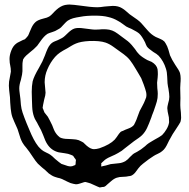

<svg xmlns="http://www.w3.org/2000/svg" viewBox="-20 -765 832 847"><path d="M776 -227Q772 -219 756 -195Q740 -172 731 -154Q726 -146 720.5 -134Q715 -122 709 -113Q703 -104 695 -98Q688 -92 676 -86.5Q664 -81 658 -77Q637 -64 611 -43Q599 -34 590 -22Q587 -18 578.5 -6.5Q570 5 559 10Q553 12 549 12Q536 15 523 15Q507 15 495 19Q483 23 471 33.5Q459 44 453 49Q445 57 442 58Q439 60 431 60Q429 60 426 61Q423 62 420 62L410 58Q402 55 390 49Q378 43 369 41Q360 38 358 38H356Q351 38 347 40Q343 41 333 44.5Q323 48 315 48Q312 48 304 46Q292 44 277.5 36.5Q263 29 254 25Q245 21 234 19Q220 15 214 12Q211 11 195 0L179 -15Q173 -20 164.5 -27Q156 -34 147 -43Q137 -54 126 -71Q115 -88 109 -96L96 -113Q86 -124 79 -136Q70 -152 63 -178Q61 -183 59.5 -189Q58 -195 55 -201Q52 -209 42.5 -229Q33 -249 30 -266Q27 -281 25 -313Q25 -328 24 -336Q23 -345 20.5 -366.5Q18 -388 20 -405Q21 -414 24 -427Q27 -440 28 -449Q28 -464 25 -477Q24 -481 23 -488Q22 -495 22 -505Q22 -522 30 -542.5Q38 -563 52 -573Q57 -577 66 -581Q75 -585 80 -588Q88 -591 90 -592Q101 -603 104 -608Q106 -611 107.5 -615.5Q109 -620 110 -622Q112 -627 119 -642.5Q126 -658 137 -668Q147 -677 171 -683Q189 -687 197 -692Q205 -697 214 -707Q223 -717 229 -722Q248 -739 267 -743Q279 -745 286 -745Q295 -745 307.5 -743.5Q320 -742 328 -741Q382 -733 409 -733Q422 -733 440 -736Q446 -736 457.5 -737.5Q469 -739 478 -739Q502 -739 518 -729Q527 -724 537 -715Q547 -706 552 -702L569 -690Q574 -687 585.5 -678.5Q597 -670 604 -662Q610 -656 618 -646Q626 -636 633 -629Q648 -612 667 -602Q673 -599 685.5 -594Q698 -589 705 -582Q707 -579 708.5 -577Q710 -575 711 -573Q718 -562 723 -545.5Q728 -529 730 -521Q738 -502 753 -479Q770 -455 774 -443Q777 -431 777 -419Q777 -405 776 -398L775 -377L776 -332Q776 -324 775.5 -313Q775 -302 776 -288Q777 -281 778 -268.5Q779 -256 779 -245Q779 -242 778 -236Q777 -230 776 -227ZM718 -288Q718 -294 722 -310Q727 -325 727 -338Q727 -350 723 -374Q721 -382 719 -398Q718 -408 717.5 -427.5Q717 -447 712 -462Q702 -495 680 -519Q672 -527 656 -536Q634 -551 628 -560Q624 -567 620 -578Q606 -606 594 -617Q585 -625 559 -638Q546 -643 537 -648Q525 -656 519 -661Q503 -672 500 -673Q480 -685 457 -690Q435 -696 398 -696Q360 -696 335 -691Q315 -688 302.5 -684.5Q290 -681 279 -674Q272 -669 263.5 -659.5Q255 -650 249 -644Q244 -639 232 -633Q225 -628 210.5 -623.5Q196 -619 190 -616Q174 -606 157 -581Q149 -569 144 -563Q129 -547 113 -535Q104 -528 95.5 -520Q87 -512 82 -503L80 -492Q79 -487 79 -476V-451Q79 -440 72 -412Q65 -391 65 -375Q65 -366 67 -352.5Q69 -339 70 -329Q72 -298 75 -285Q78 -271 88 -245L97 -222Q101 -213 110 -191Q119 -169 128.5 -151Q138 -133 149 -119Q156 -111 164 -104Q171 -98 183 -92.5Q195 -87 201 -83Q209 -78 223 -64Q243 -47 251 -42Q258 -39 266 -37Q280 -31 292 -31Q296 -31 299 -32Q302 -33 304 -34Q305 -35 308 -35.5Q311 -36 312 -37Q314 -39 314 -51L315 -58Q315 -62 309 -68Q303 -77 303 -77Q301 -79 293 -82Q282 -87 265.5 -89Q249 -91 239 -93Q206 -101 188 -130Q180 -142 170 -170L161 -191Q159 -195 147 -217Q145 -222 139 -231.5Q133 -241 130 -250Q123 -270 122 -293.5Q121 -317 121 -321L120 -360Q120 -386 124 -406Q130 -429 152 -466L167 -494Q181 -526 184 -536Q185 -539 190 -550Q195 -561 202 -569Q210 -578 221.5 -582.5Q233 -587 235 -588Q256 -598 258 -600Q264 -604 276 -616Q295 -635 308 -639Q321 -643 340 -641L388 -635Q398 -634 405.5 -634.5Q413 -635 419 -635Q426 -636 440 -636Q448 -636 462 -634Q476 -631 487 -624.5Q498 -618 516 -604Q522 -599 533.5 -591Q545 -583 552 -576Q558 -571 576 -548Q584 -535 594 -525Q606 -513 630 -500L649 -492Q671 -479 675 -460Q676 -456 676 -449Q677 -438 675.5 -423Q674 -408 673 -400L674 -376Q676 -360 676 -351L675 -333Q673 -318 666.5 -300Q660 -282 658 -275Q648 -250 648 -248Q637 -218 628.5 -200Q620 -182 606 -168Q598 -160 571 -142Q534 -114 531 -111Q518 -99 501 -90Q493 -85 487 -82.5Q481 -80 477 -78Q455 -69 443 -60L431 -49Q430 -48 429 -47Q428 -46 427 -45Q426 -43 426.5 -41.5Q427 -40 427 -39Q427 -38 426.5 -34.5Q426 -31 427 -31Q428 -30 430 -31Q432 -32 433 -32L447 -35L468 -41Q477 -42 486.5 -43Q496 -44 505 -45Q518 -46 533 -54Q545 -62 553 -72Q557 -75 561 -79.5Q565 -84 571 -88Q577 -91 585 -95.5Q593 -100 602 -106Q608 -110 620 -120Q628 -128 637 -134Q645 -139 651 -142.5Q657 -146 662 -149Q683 -160 695 -169Q706 -180 715 -195.5Q724 -211 726 -226L725 -247Q718 -277 718 -288ZM387 -108Q390 -107 396 -107Q405 -107 419 -111Q465 -127 486 -149Q493 -157 505 -175L512 -183Q516 -186 523 -188Q530 -192 546.5 -198Q563 -204 571 -214L577 -226Q582 -236 587 -251L596 -275Q600 -283 608 -297.5Q616 -312 620 -323Q621 -326 622.5 -329.5Q624 -333 625 -336L626 -345Q626 -358 620.5 -373Q615 -388 614 -392L603 -420Q597 -431 591 -440.5Q585 -450 580 -459Q577 -464 565.5 -482.5Q554 -501 540 -514Q532 -522 499 -545Q496 -547 479.5 -559Q463 -571 446 -577Q420 -586 373 -584Q336 -582 315 -573Q305 -569 293.5 -562Q282 -555 277 -552Q256 -541 244.5 -533Q233 -525 223 -514Q202 -490 189 -459Q177 -432 177 -402Q177 -395 179 -379Q181 -363 181 -356Q181 -346 175 -326Q171 -310 170 -302Q170 -299 169 -295.5Q168 -292 168 -289L171 -282L176 -269Q178 -266 191 -250Q200 -234 210 -213Q211 -210 217.5 -194Q224 -178 236 -166L244 -159Q257 -152 281 -152Q304 -151 315.5 -149.5Q327 -148 339 -141Q341 -140 345.5 -137.5Q350 -135 353 -131Q373 -111 387 -108Z"/></svg>

Font: Rubik-Burned
Style: Regular
Weight: 400
Designer: NaN (generative design), Hubert & Fischer (Rubik source font outlines)
Foundry: NaN, Hubert & Fischer
Version: Version 1.000